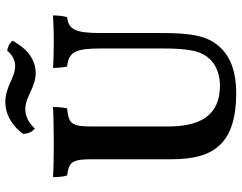

<svg xmlns="http://www.w3.org/2000/svg" viewBox="-113 -785 907 721"><g transform="rotate(-90 340.5 -424.5)"><path d="M427 -744C474 -744 516 -772 548 -831C539 -843 523 -849 511 -851C494 -832 476 -821 453 -821C410 -821 375 -858 318 -858C281 -858 236 -842 198 -791C199 -772 205 -759 218 -747C240 -770 263 -783 291 -783C339 -783 371 -744 427 -744ZM577 -271V-500C577 -595 590 -621 637 -626C642 -648 643 -664 643 -679C617 -677 577 -676 545 -676C515 -676 470 -677 446 -679C446 -662 447 -648 451 -626C507 -620 519 -594 519 -497V-268C519 -162 508 -121 480 -91C454 -62 412 -52 380 -52C263 -52 226 -132 226 -248V-532C226 -610 236 -620 294 -626C298 -643 299 -661 299 -679C268 -677 202 -676 157 -676C113 -676 63 -677 36 -679C36 -661 37 -642 42 -626C92 -619 103 -609 103 -532V-233C103 -73 163 9 353 9C424 9 481 -9 519 -47C566 -93 577 -156 577 -271Z"/></g></svg>

Font: Vollkorn Semibold
Style: Regular
Weight: 600
Designer: Friedrich Althausen
Foundry: Friedrich Althausen
Version: Version 4.015;PS 004.015;hotconv 1.0.88;makeotf.lib2.5.64775